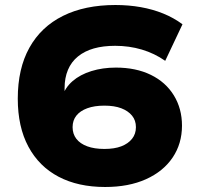

<svg xmlns="http://www.w3.org/2000/svg" viewBox="-20 -736 788 767"><path d="M400 11Q292 11 214 -30Q136 -71 93.5 -150Q51 -229 51 -342Q51 -462 97.5 -545.5Q144 -629 231.5 -672.5Q319 -716 441 -716Q494 -716 542 -707.5Q590 -699 632 -682Q674 -665 709 -639L640 -493Q597 -523 546.5 -538Q496 -553 440 -553Q392 -553 355 -542.5Q318 -532 291.5 -510.5Q265 -489 251.5 -457Q238 -425 238 -384V-350H229Q240 -386 270 -412Q300 -438 345 -452Q390 -466 443 -466Q523 -466 582.5 -437Q642 -408 674.5 -355Q707 -302 707 -234Q707 -162 669.5 -106.5Q632 -51 563 -20Q494 11 400 11ZM397 -141Q437 -141 464.5 -151.5Q492 -162 507.5 -181.5Q523 -201 523 -228Q523 -255 507.5 -274Q492 -293 464.5 -303.5Q437 -314 397 -314Q357 -314 328.5 -303.5Q300 -293 285 -274Q270 -255 270 -228Q270 -201 285 -181.5Q300 -162 328.5 -151.5Q357 -141 397 -141Z"/></svg>

Font: Nunito Sans 10pt Expanded Black
Style: Regular
Weight: 900
Width: 7
Designer: Vernon Adams
Foundry: Vernon Adams
Version: Version 3.101;gftools[0.9.27]